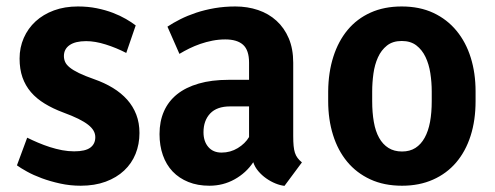

<svg xmlns="http://www.w3.org/2000/svg" viewBox="-20 -573 1556 603"><path d="M279.3 -142.1Q279.3 -152.8 273.9 -162.4Q268.6 -171.9 256.8 -181.2Q245.1 -190.4 225.8 -200Q206.5 -209.5 178.7 -219.7Q146 -231.9 120.4 -247.6Q94.7 -263.2 77.1 -283.7Q59.6 -304.2 50.5 -330.1Q41.5 -356 41.5 -389.2Q41.5 -423.8 54.7 -453.9Q67.9 -483.9 91.8 -505.9Q115.7 -527.8 149.4 -540.3Q183.1 -552.7 224.6 -552.7Q256.3 -552.7 283.9 -547.1Q311.5 -541.5 334.5 -532.7Q357.4 -523.9 375.5 -513.4Q393.6 -502.9 406.2 -493.2L376.5 -406.7Q345.2 -422.9 312 -433.3Q278.8 -443.8 250.5 -443.8Q216.8 -443.8 198.7 -431.4Q180.7 -418.9 180.7 -397Q180.7 -387.2 184.6 -378.4Q188.5 -369.6 199 -361.1Q209.5 -352.5 228 -343.5Q246.6 -334.5 275.9 -324.2Q308.1 -313 334.5 -296.9Q360.8 -280.8 379.4 -260Q397.9 -239.3 408 -213.1Q418 -187 418 -155.3Q418 -120.1 405.8 -89.8Q393.6 -59.6 369.9 -37.4Q346.2 -15.1 311.8 -2.4Q277.3 10.3 233.4 10.3Q200.2 10.3 168.9 3.4Q137.7 -3.4 111.3 -13.2Q85 -22.9 64.7 -34.2Q44.4 -45.4 33.2 -53.7L65.4 -140.6Q81.1 -132.8 99.4 -125Q117.7 -117.2 136.7 -111.1Q155.8 -105 175 -101.3Q194.3 -97.7 212.9 -97.7Q248 -97.7 263.7 -109.4Q279.3 -121.1 279.3 -142.1Z M675.8 -93.8Q703.6 -93.8 726.8 -107.9Q750 -122.1 762.2 -142.6V-238.8H702.6Q661.1 -238.8 640.1 -216.6Q619.1 -194.3 619.1 -157.7Q619.1 -128.9 634.3 -111.3Q649.4 -93.8 675.8 -93.8ZM928.2 -63 873.5 10.7Q860.4 9.3 845.2 3.2Q830.1 -2.9 816.2 -12.7Q802.2 -22.5 791.3 -35.4Q780.3 -48.3 775.4 -63.5Q752.9 -29.8 716.8 -9.8Q680.7 10.3 637.7 10.3Q600.6 10.3 571.5 -1.5Q542.5 -13.2 522.2 -34.4Q502 -55.7 491.5 -85.7Q481 -115.7 481 -151.9Q481 -191.9 494.9 -223.4Q508.8 -254.9 536.1 -276.9Q563.5 -298.8 604 -310.5Q644.5 -322.3 697.8 -322.3H762.2V-376Q762.2 -415.5 743.4 -432.4Q724.6 -449.2 687.5 -449.2Q667 -449.2 647.2 -445.3Q627.4 -441.4 609.1 -435.1Q590.8 -428.7 574.5 -420.7Q558.1 -412.6 543.5 -403.8L505.9 -489.3Q523.4 -501 546.1 -512.5Q568.8 -523.9 595.9 -533Q623 -542 654.1 -547.4Q685.1 -552.7 719.2 -552.7Q757.3 -552.7 790.5 -541.5Q823.7 -530.3 848.4 -507.8Q873 -485.4 887 -452.4Q900.9 -419.4 900.9 -376V-145.5Q900.9 -127.4 902.1 -115Q903.3 -102.5 906.2 -93.3Q909.2 -84 914.6 -76.9Q919.9 -69.8 928.2 -63Z M1010.7 -286.1Q1011.2 -345.7 1026.9 -394.8Q1042.5 -443.8 1071.8 -479Q1101.1 -514.2 1143.8 -533.4Q1186.5 -552.7 1241.7 -552.7Q1297.9 -552.7 1341.1 -532.5Q1384.3 -512.2 1413.8 -476.3Q1443.4 -440.4 1458.5 -391.8Q1473.6 -343.3 1473.6 -286.1V-255.4Q1473.6 -195.3 1458 -146.5Q1442.4 -97.7 1412.6 -62.7Q1382.8 -27.8 1339.8 -8.8Q1296.9 10.3 1242.7 10.3Q1186 10.3 1142.8 -9.8Q1099.6 -29.8 1070.3 -65.2Q1041 -100.6 1025.9 -149.2Q1010.7 -197.8 1010.7 -255.4ZM1148.9 -255.4Q1148.9 -219.2 1154.1 -189.9Q1159.2 -160.6 1170.7 -140.1Q1182.1 -119.6 1200 -108.4Q1217.8 -97.2 1242.7 -97.2Q1267.1 -97.2 1284.7 -108.4Q1302.2 -119.6 1313.7 -140.4Q1325.2 -161.1 1330.6 -190.2Q1335.9 -219.2 1335.9 -255.4V-286.1Q1335.9 -314.9 1331.5 -343.3Q1327.1 -371.6 1316.4 -394Q1305.7 -416.5 1287.6 -430.4Q1269.5 -444.3 1241.7 -444.3Q1213.4 -444.3 1195.3 -429.9Q1177.2 -415.5 1167 -392.8Q1156.7 -370.1 1152.8 -341.8Q1148.9 -313.5 1148.9 -286.1Z"/></svg>

Font: Ufes Sans
Style: Bold
Weight: 700
Designer: Ricardo Esteves & Filipe Motta
Foundry: ProDesignUfes - Ricardo Esteves, Filipe Motta (This is a derivative work, based on Roboto family, by Christian Robertson
Version: Version 2.0